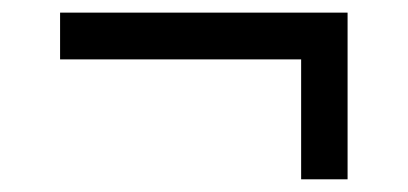

<svg xmlns="http://www.w3.org/2000/svg" viewBox="-20 -409 640 301"><path d="M524.9 -389.2V-127.9H452.1V-315.9H74.2V-389.2Z"/></svg>

Font: WenQuanYi Micro Hei Mono
Style: Regular
Weight: 400
Foundry: Ascender Corporation
Version: Version 0.2.0-beta